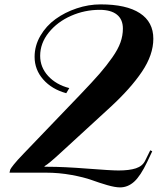

<svg xmlns="http://www.w3.org/2000/svg" viewBox="-20 -772 706 859"><path d="M661.1 -95.2 638.7 -47.9Q608.4 15.6 580.1 41Q551.8 66.4 517.1 66.4Q495.1 66.4 459.7 56.2Q424.3 45.9 389.9 33.4Q355.5 21 299.6 10.7Q243.7 0.5 185.1 0.5H22.5Q24.4 -9.3 25.9 -13.4Q27.3 -17.6 41.7 -35.9Q56.2 -54.2 86.4 -85.4L340.8 -350.6Q394 -406.2 425.3 -442.1Q456.5 -478 482.4 -514.9Q508.3 -551.8 519 -582.3Q529.8 -612.8 529.8 -644Q529.8 -685.1 503.2 -706.5Q476.6 -728 425.8 -728Q358.9 -728 297.9 -701.2Q236.8 -674.3 198.2 -626.5Q159.7 -578.6 159.7 -522Q159.7 -471.2 195.3 -432.1Q231 -393.1 290 -377.9L276.4 -355Q211.9 -372.6 173.3 -416.5Q134.8 -460.4 134.8 -517.6Q134.8 -567.4 160.6 -611.8Q186.5 -656.2 228.3 -686.5Q270 -716.8 323.2 -734.6Q376.5 -752.4 430.2 -752.4Q545.4 -752.4 605.7 -713.1Q666 -673.8 666 -598.6Q666 -526.9 615.2 -451.4Q564.5 -376 473.1 -292L253.9 -90.8Q198.7 -39.6 179.7 -28.8L178.7 -25.9H194.8Q264.2 -25.9 370.6 -17.6Q477.1 -9.3 510.3 -9.3Q558.6 -9.3 588.1 -19Q617.7 -28.8 629.4 -53.2L652.3 -99.6Z"/></svg>

Font: QumpellkaNo12
Style: Regular
Weight: 500
Designer: gluk (gluksza@wp.pl)
Foundry: gluk (gluksza@wp.pl)
Version: Version 00.480